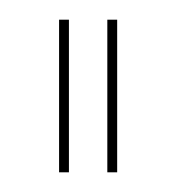

<svg xmlns="http://www.w3.org/2000/svg" viewBox="-20 -721 179 195"><path d="M40 -701H50V-546H40ZM89 -701H99V-546H89Z"/></svg>

Font: Bebas Neue Thin
Style: Regular
Weight: 200
Designer: Ryoichi Tsunekawa
Foundry: Ryoichi Tsunekawa
Version: Version 1.003;PS 001.003;hotconv 1.0.70;makeotf.lib2.5.58329